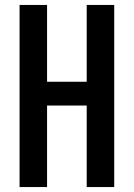

<svg xmlns="http://www.w3.org/2000/svg" viewBox="-20 -755 540 775"><path d="M59 0V-735H170V-425H330V-735H441V0H330V-329H170V0Z"/></svg>

Font: Iosevka Web
Style: Bold
Weight: 700
Monospace: yes
Designer: Belleve Invis
Foundry: Belleve Invis
Version: Version 28.0.3; ttfautohint (v1.8.3)